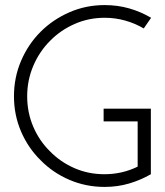

<svg xmlns="http://www.w3.org/2000/svg" viewBox="-20 -726 649 756"><path d="M574 -40V-298H388V-248H522V-70Q492 -55 459 -47.5Q426 -40 391 -40Q328 -40 273 -64Q218 -88 177 -130Q135 -171 111 -227Q87 -283 87 -347Q87 -410 111 -466.5Q135 -523 177 -565Q218 -607 273.5 -631.5Q329 -656 392 -656Q434 -656 473 -645Q512 -634 546 -614L575 -656Q534 -680 488.5 -693Q443 -706 392 -706Q318 -706 253 -677.5Q188 -649 140 -601Q91 -552 63 -486.5Q35 -421 35 -347Q35 -273 63 -208Q91 -143 140 -95Q188 -46 253 -18Q318 10 392 10Q443 10 488.5 -3.5Q534 -17 574 -40Z"/></svg>

Font: Josefin Slab Thin Medium
Style: Regular
Weight: 500
Version: Version 2.000